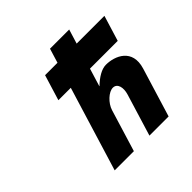

<svg xmlns="http://www.w3.org/2000/svg" viewBox="-185 -899 1065 1065"><g transform="rotate(-45 347.5 -366.5)"><path d="M326.8 -647.9H229.4L183.4 -497.5H280.8L129.1 -1.5H279.6L354.9 -248C368.2 -291.3 413.2 -333 446 -333C481.3 -333 490.3 -291.3 477 -248L401.7 -1.5H552.1L639.9 -288.8C677.1 -410.3 578 -450.3 509.1 -450.3C474.4 -450.3 435.3 -425.7 400.1 -391.7H398.9L431.2 -497.5H648.9L694.9 -647.9H477.2L503.1 -732.5H352.6Z"/></g></svg>

Font: Hussar
Style: BdSuprConOblThree
Weight: 700
Foundry: Cannot Into Space Fonts
Version: Version 2.00